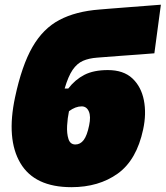

<svg xmlns="http://www.w3.org/2000/svg" viewBox="-20 -760 687 796"><path d="M276 16Q123.5 16 64.5 -83.8Q5.5 -183.5 42.5 -357Q70.5 -488.5 114.5 -565Q158.5 -641.5 226.2 -677.2Q294 -713 392 -720.5Q403.5 -721.5 434.2 -724Q465 -726.5 504.5 -729.5Q544 -732.5 582.2 -735.5Q620.5 -738.5 647 -740.5L620 -539Q595.5 -537 558.8 -534.2Q522 -531.5 484.2 -528.8Q446.5 -526 418.2 -523.8Q390 -521.5 382.5 -521Q348.5 -518.5 324 -507.8Q299.5 -497 281.2 -470.5Q263 -444 248 -393H263Q291.5 -430 330 -449.8Q368.5 -469.5 427 -469.5Q492 -469.5 528.8 -435Q565.5 -400.5 576.5 -344.5Q587.5 -288.5 573.5 -223.5Q546.5 -96.5 468 -40.2Q389.5 16 276 16ZM318.5 -319Q293 -319 266 -299Q260 -271 258.2 -238.8Q256.5 -206.5 263.8 -183.8Q271 -161 292.5 -161Q313 -161 327 -179.5Q341 -198 349.5 -240Q357.5 -277.5 348.2 -298.2Q339 -319 318.5 -319Z"/></svg>

Font: Commissioner Black
Style: Italic
Weight: 900
Italic angle: -12°
Designer: Kostas Bartsokas
Foundry: Kostas Bartsokas
Version: Version 1.000; ttfautohint (v1.8.3)